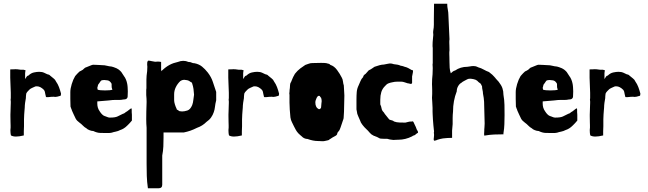

<svg xmlns="http://www.w3.org/2000/svg" viewBox="-20 -712 3482 1032"><path d="M37 -128Q37 -135 37.5 -144.5Q38 -154 38 -158Q38 -163 38 -167Q38 -171 37 -176Q38 -181 38 -185Q38 -189 38 -194V-195V-203V-204V-207V-208V-213L35 -294V-339Q46 -339 53 -339.5Q60 -340 63 -340Q68 -340 73.5 -339.5Q79 -339 85 -338Q88 -337 93 -337H107Q115 -335 114 -335V-336Q115 -336 117 -334Q117 -329 116 -326.5Q115 -324 115 -319V-287Q119 -292 120.5 -295.5Q122 -299 127 -304L133 -306Q146 -319 162 -322.5Q178 -326 190 -326Q199 -326 203 -325Q207 -325 216 -321.5Q225 -318 234 -313Q243 -311 246 -309L249 -306Q259 -297 268 -290.5Q277 -284 281 -274Q291 -260 297 -244Q303 -228 308 -209Q308 -204 307 -200Q306 -196 301 -196Q286 -191 276 -191Q275 -191 273 -191.5Q271 -192 268 -192Q263 -192 255.5 -191.5Q248 -191 240 -190H229Q227 -191 226.5 -193Q226 -195 226 -196Q225 -202 223.5 -206.5Q222 -211 222 -214Q222 -216 221 -219Q220 -222 219 -224Q217 -228 216 -229Q197 -248 179 -248H178H177H176H175H174Q171 -248 167 -246Q162 -244 152.5 -239.5Q143 -235 140 -232L130 -222Q124 -216 121 -209Q120 -205 119.5 -195.5Q119 -186 119 -184Q117 -175 115 -160Q113 -145 113 -134Q113 -127 111.5 -116Q110 -105 110 -96Q110 -89 109.5 -83Q109 -77 109 -71V-33Q109 -27 108.5 -20Q108 -13 108 -6V16Q83 22 66 22Q50 22 39 16Q37 9 36.5 1Q36 -7 36 -10V-14Q37 -20 37 -26Q37 -32 37 -38Q37 -44 36.5 -56Q36 -68 36 -87V-97Q36 -103 36.5 -111Q37 -119 37 -128Z M666 -192Q666 -187 661 -182Q658 -179 652 -178Q646 -177 641 -177Q637 -176 633 -175.5Q629 -175 624 -175H622H621H615H614H613H612H611H610H609H608H607Q593 -175 586 -174.5Q579 -174 563 -172L503 -167V-155Q503 -144 506 -133.5Q509 -123 517 -112Q522 -104 529 -97Q536 -90 543 -88Q546 -87 549 -86Q552 -85 554 -84Q563 -80 569 -80H572Q599 -80 611.5 -86Q624 -92 642 -101Q646 -101 650.5 -105Q655 -109 657 -110Q662 -112 671.5 -120Q681 -128 686 -130Q688 -128 688 -122V-109Q688 -100 689 -95V-64Q681 -55 679.5 -53Q678 -51 673 -46L664 -37Q646 -19 626 -13Q615 -7 602 -4.5Q589 -2 581 1Q576 2 572 2.5Q568 3 564 3H556Q537 3 519 2.5Q501 2 481 -8H479Q472 -8 460.5 -12.5Q449 -17 445 -22Q434 -28 425.5 -37Q417 -46 407 -53Q393 -63 387 -74Q381 -85 376 -97Q374 -102 371.5 -107Q369 -112 367 -117L364 -126Q363 -127 363 -128Q363 -129 362 -130V-131Q361 -133 360.5 -135Q360 -137 359 -139Q359 -150 358.5 -160Q358 -170 358 -180V-217Q358 -235 365.5 -260Q373 -285 384 -303Q386 -306 391 -311Q394 -315 398.5 -319Q403 -323 408 -328Q411 -329 414.5 -331Q418 -333 425 -337Q428 -339 432.5 -344Q437 -349 445 -351Q456 -355 466 -359.5Q476 -364 481 -364Q488 -364 506.5 -363Q525 -362 542 -361Q551 -360 557 -358Q563 -356 566 -356Q581 -355 591 -351Q609 -345 617.5 -338.5Q626 -332 632 -325Q636 -320 639.5 -313.5Q643 -307 647 -302Q652 -296 656.5 -285.5Q661 -275 663 -265Q665 -257 666 -244Q667 -231 667 -221Q667 -211 666.5 -206Q666 -201 666 -192ZM580 -251V-253V-254V-255V-256V-257V-258Q580 -263 578 -265Q570 -278 558.5 -280Q547 -282 540 -282Q533 -282 530 -281Q523 -280 521 -276Q521 -275 520 -275Q519 -274 519 -273V-272Q518 -271 517 -271V-270Q516 -269 516 -268.5Q516 -268 515 -267Q513 -265 512 -263Q511 -261 509 -259Q507 -257 506.5 -253.5Q506 -250 505 -247Q503 -242 503 -240Q503 -238 505 -230Q510 -228 521 -227Q532 -226 544.5 -226Q557 -226 568.5 -227Q580 -228 584 -230V-231Q584 -232 582 -236Q580 -240 580 -250Z M846 -328Q846 -330 849 -333Q850 -334 852 -334Q872 -353 892 -363.5Q912 -374 936 -379Q951 -385 965 -385Q980 -385 993 -379Q1004 -379 1010 -375.5Q1016 -372 1026 -372Q1050 -367 1066 -354Q1082 -341 1097 -322Q1116 -297 1124 -272Q1132 -247 1142 -218V-173Q1137 -153 1135.5 -138Q1134 -123 1129 -109Q1124 -94 1114.5 -80.5Q1105 -67 1090 -57Q1068 -35 1039 -25Q1019 -15 1003 -9.5Q987 -4 968 0H859V27Q859 51 858 75Q857 99 852 124V281Q852 300 832 300H775Q770 265 769 233.5Q768 202 768 168V-25Q766 -47 766 -70.5Q766 -94 766.5 -113.5Q767 -133 767.5 -147Q768 -161 768 -164Q768 -173 767.5 -182Q767 -191 766 -201V-222Q766 -226 766 -229.5Q766 -233 767 -238V-242V-243V-252V-253V-254V-256V-257V-259V-262V-266V-267V-274V-275V-276V-277V-278V-280V-282V-284Q767 -294 768 -305Q769 -316 771 -330Q771 -335 771.5 -342.5Q772 -350 772 -353Q772 -361 771 -364Q771 -379 772.5 -380.5Q774 -382 776 -386H779Q784 -386 794.5 -383.5Q805 -381 814 -380Q820 -381 828.5 -381Q837 -381 846 -379ZM1023 -203Q1022 -220 1020 -234Q1018 -248 1013 -263Q1013 -265 1012 -266Q1011 -270 1007 -270Q996 -279 985.5 -281Q975 -283 971 -283Q959 -283 949 -276Q934 -262 925 -243.5Q916 -225 916 -205V-173Q916 -164 920 -151Q924 -138 929 -128Q929 -123 933.5 -121.5Q938 -120 943 -115Q953 -113 960 -113Q971 -113 987 -118Q1003 -123 1013 -147Q1018 -161 1019 -173.5Q1020 -186 1023 -203Z M1209 -128Q1209 -135 1209.5 -144.5Q1210 -154 1210 -158Q1210 -163 1210 -167Q1210 -171 1209 -176Q1210 -181 1210 -185Q1210 -189 1210 -194V-195V-203V-204V-207V-208V-213L1207 -294V-339Q1218 -339 1225 -339.5Q1232 -340 1235 -340Q1240 -340 1245.5 -339.5Q1251 -339 1257 -338Q1260 -337 1265 -337H1279Q1287 -335 1286 -335V-336Q1287 -336 1289 -334Q1289 -329 1288 -326.5Q1287 -324 1287 -319V-287Q1291 -292 1292.5 -295.5Q1294 -299 1299 -304L1305 -306Q1318 -319 1334 -322.5Q1350 -326 1362 -326Q1371 -326 1375 -325Q1379 -325 1388 -321.5Q1397 -318 1406 -313Q1415 -311 1418 -309L1421 -306Q1431 -297 1440 -290.5Q1449 -284 1453 -274Q1463 -260 1469 -244Q1475 -228 1480 -209Q1480 -204 1479 -200Q1478 -196 1473 -196Q1458 -191 1448 -191Q1447 -191 1445 -191.5Q1443 -192 1440 -192Q1435 -192 1427.5 -191.5Q1420 -191 1412 -190H1401Q1399 -191 1398.5 -193Q1398 -195 1398 -196Q1397 -202 1395.5 -206.5Q1394 -211 1394 -214Q1394 -216 1393 -219Q1392 -222 1391 -224Q1389 -228 1388 -229Q1369 -248 1351 -248H1350H1349H1348H1347H1346Q1343 -248 1339 -246Q1334 -244 1324.5 -239.5Q1315 -235 1312 -232L1302 -222Q1296 -216 1293 -209Q1292 -205 1291.5 -195.5Q1291 -186 1291 -184Q1289 -175 1287 -160Q1285 -145 1285 -134Q1285 -127 1283.5 -116Q1282 -105 1282 -96Q1282 -89 1281.5 -83Q1281 -77 1281 -71V-33Q1281 -27 1280.5 -20Q1280 -13 1280 -6V16Q1255 22 1238 22Q1222 22 1211 16Q1209 9 1208.5 1Q1208 -7 1208 -10V-14Q1209 -20 1209 -26Q1209 -32 1209 -38Q1209 -44 1208.5 -56Q1208 -68 1208 -87V-97Q1208 -103 1208.5 -111Q1209 -119 1209 -128Z M1621 -363Q1628 -365 1638 -369Q1648 -373 1658 -373Q1671 -373 1682 -373.5Q1693 -374 1706 -374Q1716 -374 1725.5 -373.5Q1735 -373 1743 -370Q1745 -370 1748 -369Q1751 -368 1756 -363Q1776 -357 1791.5 -336Q1807 -315 1817 -295Q1822 -287 1823.5 -274Q1825 -261 1828 -253Q1828 -239 1829.5 -226Q1831 -213 1831 -199Q1831 -176 1830 -155Q1829 -134 1829 -111L1827 -78Q1827 -74 1823 -64Q1819 -54 1818 -49Q1815 -39 1810 -25.5Q1805 -12 1803 -10Q1793 0 1792.5 7Q1792 14 1780 20Q1775 22 1768 26.5Q1761 31 1755 35Q1750 37 1750 38.5Q1750 40 1743 42L1725 46Q1721 47 1717.5 47Q1714 47 1711 47Q1708 47 1703 46.5Q1698 46 1689 46Q1663 46 1633 35Q1624 35 1615.5 31Q1607 27 1603 22Q1598 18 1593 13.5Q1588 9 1583 4Q1575 -5 1570 -14Q1565 -23 1560 -33Q1555 -44 1549 -55.5Q1543 -67 1541 -81Q1539 -104 1537.5 -123Q1536 -142 1536 -161V-202Q1535 -204 1535 -210Q1535 -216 1536 -218Q1536 -223 1536.5 -228.5Q1537 -234 1538 -239Q1539 -247 1539 -255Q1539 -263 1544 -271L1545 -272Q1545 -273 1546 -275Q1549 -283 1553.5 -293Q1558 -303 1558 -302L1565 -315Q1568 -318 1571 -322Q1574 -326 1579.5 -331.5Q1585 -337 1594.5 -344.5Q1604 -352 1621 -363ZM1694 -197Q1690 -197 1686.5 -193Q1683 -189 1682 -186Q1675 -172 1675 -161Q1675 -134 1694 -125Q1699 -125 1702.5 -128.5Q1706 -132 1706 -136Q1706 -146 1707.5 -154.5Q1709 -163 1709 -168Q1709 -177 1706 -186Q1701 -191 1700 -194Q1699 -197 1694 -197Z M2090 -270Q2078 -268 2068 -264Q2058 -260 2049 -249Q2035 -235 2029.5 -217Q2024 -199 2024 -176V-151Q2029 -141 2031 -129Q2033 -117 2043 -108Q2048 -99 2056 -90Q2064 -81 2072 -70Q2077 -67 2085 -65.5Q2093 -64 2098 -59Q2111 -54 2128 -53.5Q2145 -53 2159 -53Q2166 -54 2173 -56.5Q2180 -59 2195 -59Q2196 -60 2198 -60Q2202 -60 2209 -42Q2212 -37 2215 -29.5Q2218 -22 2220 -16Q2222 -12 2224.5 -8.5Q2227 -5 2227 1Q2225 2 2222 4.5Q2219 7 2215 9Q2213 14 2206 15.5Q2199 17 2195 21Q2159 39 2122 39Q2113 39 2107.5 39.5Q2102 40 2099 40Q2096 40 2092.5 40Q2089 40 2085 39Q2078 39 2061 34H2053H2052H2051H2050H2048H2043Q2029 34 2025 33Q2020 32 2015.5 29Q2011 26 2006 24Q2005 24 2004 23H2002Q2001 22 2000 22Q1999 22 1998 21Q1997 20 1996 20Q1995 20 1994 19H1992Q1991 18 1990 18Q1989 17 1988 17Q1987 16 1986 16Q1975 11 1966.5 0.5Q1958 -10 1948 -19Q1939 -27 1928.5 -40.5Q1918 -54 1916 -63Q1912 -74 1905.5 -87Q1899 -100 1898 -114Q1896 -122 1896 -124V-125V-128V-129V-130V-131V-132V-176Q1896 -199 1897.5 -217.5Q1899 -236 1908 -254Q1913 -264 1917.5 -276Q1922 -288 1932 -298Q1932 -303 1936 -307.5Q1940 -312 1945 -315L1962 -334Q1973 -339 1979 -343.5Q1985 -348 1993 -353Q2007 -358 2020 -361.5Q2033 -365 2043 -365Q2059 -368 2066 -369.5Q2073 -371 2076 -371Q2086 -371 2097 -367Q2106 -366 2115.5 -364.5Q2125 -363 2133 -359Q2135 -358 2138 -358H2139Q2145 -357 2155 -353Q2165 -351 2174.5 -346Q2184 -341 2192 -336L2199 -334Q2200 -334 2200 -331Q2200 -329 2199.5 -324Q2199 -319 2197 -311Q2195 -305 2195 -301V-294V-293V-292V-291V-290V-289V-288V-287V-267Q2195 -265 2192 -262Q2191 -261 2190 -261Q2185 -261 2181 -262.5Q2177 -264 2172 -264Q2165 -266 2155 -269.5Q2145 -273 2138 -273H2137H2125H2124H2123H2121H2119H2118H2117H2116H2115H2114Q2102 -273 2090 -270Z M2312 -14Q2311 -23 2309.5 -38.5Q2308 -54 2307 -69.5Q2306 -85 2305.5 -97.5Q2305 -110 2305 -112V-118V-119V-123V-124V-125V-126V-127V-128V-130V-132Q2305 -145 2303.5 -161.5Q2302 -178 2302 -186Q2303 -197 2303 -207Q2303 -217 2303 -228Q2303 -239 2302.5 -247Q2302 -255 2302 -259Q2302 -288 2305 -313Q2305 -318 2305.5 -329.5Q2306 -341 2306 -346Q2306 -351 2305.5 -356.5Q2305 -362 2305 -365Q2305 -371 2306 -373V-387V-388V-389V-390V-393V-413V-414V-415V-416V-418V-436V-437V-438V-439V-441V-453V-454V-455Q2305 -457 2305 -468Q2305 -473 2305.5 -485.5Q2306 -498 2308 -514Q2309 -517 2309 -524Q2309 -527 2308.5 -531.5Q2308 -536 2308 -539Q2308 -546 2309 -549Q2312 -564 2312 -579V-583V-584V-600V-603V-607V-609V-610Q2312 -631 2312.5 -651Q2313 -671 2313 -692H2384V-686Q2384 -676 2387 -660.5Q2390 -645 2390 -633L2396 -501Q2395 -496 2395 -491.5Q2395 -487 2395 -482Q2395 -477 2395.5 -467.5Q2396 -458 2396 -443Q2395 -438 2395 -432Q2395 -426 2395 -421Q2395 -416 2395.5 -405Q2396 -394 2396 -377Q2396 -362 2397 -347.5Q2398 -333 2403 -318Q2408 -323 2414 -327.5Q2420 -332 2426 -333Q2455 -353 2492 -353Q2497 -353 2506 -355Q2515 -357 2525 -357Q2530 -357 2535.5 -356Q2541 -355 2551 -350Q2566 -346 2580 -338Q2594 -330 2608 -325Q2619 -317 2626 -310.5Q2633 -304 2638 -298V-297H2639L2640 -296V-295H2641V-294H2642V-293L2643 -292L2644 -291V-290H2645V-289H2646V-288L2647 -287H2648V-286Q2651 -282 2660 -273Q2675 -254 2680.5 -238Q2686 -222 2686 -203Q2691 -174 2691.5 -148Q2692 -122 2692 -93Q2692 -68 2691 -44Q2690 -20 2687 -3Q2686 2 2686 4.5Q2686 7 2686 9V10Q2661 10 2636.5 11Q2612 12 2583 17Q2582 14 2582 8Q2582 6 2582.5 0.5Q2583 -5 2583 -10V-16Q2583 -21 2584 -28.5Q2585 -36 2585 -48Q2585 -66 2584 -87Q2583 -108 2583 -125Q2583 -145 2582 -165Q2581 -185 2576 -209Q2576 -218 2573.5 -228Q2571 -238 2571 -248Q2568 -253 2566 -258Q2564 -263 2560 -265Q2552 -270 2545 -278Q2538 -284 2525.5 -286.5Q2513 -289 2507 -289Q2498 -289 2492 -286Q2483 -281 2474 -276.5Q2465 -272 2460 -267Q2450 -262 2442.5 -249Q2435 -236 2435 -221Q2415 -170 2415 -112Q2414 -103 2413.5 -94.5Q2413 -86 2413 -78V-61V-60V-59V-58V-55V-54V-49V-48V-46V-45Q2413 -36 2411.5 -27.5Q2410 -19 2410 -10V29Q2385 29 2361 32Q2353 33 2346 35Q2339 37 2332 39Q2327 41 2323.5 42.5Q2320 44 2316 44H2313Q2311 40 2311 36Q2311 33 2312 27.5Q2313 22 2313 16V11Q2312 8 2312 1Q2312 -1 2312.5 -3Q2313 -5 2313 -7Q2313 -12 2312 -14Z M3060 -192Q3060 -187 3055 -182Q3052 -179 3046 -178Q3040 -177 3035 -177Q3031 -176 3027 -175.5Q3023 -175 3018 -175H3016H3015H3009H3008H3007H3006H3005H3004H3003H3002H3001Q2987 -175 2980 -174.5Q2973 -174 2957 -172L2897 -167V-155Q2897 -144 2900 -133.5Q2903 -123 2911 -112Q2916 -104 2923 -97Q2930 -90 2937 -88Q2940 -87 2943 -86Q2946 -85 2948 -84Q2957 -80 2963 -80H2966Q2993 -80 3005.5 -86Q3018 -92 3036 -101Q3040 -101 3044.5 -105Q3049 -109 3051 -110Q3056 -112 3065.5 -120Q3075 -128 3080 -130Q3082 -128 3082 -122V-109Q3082 -100 3083 -95V-64Q3075 -55 3073.5 -53Q3072 -51 3067 -46L3058 -37Q3040 -19 3020 -13Q3009 -7 2996 -4.5Q2983 -2 2975 1Q2970 2 2966 2.5Q2962 3 2958 3H2950Q2931 3 2913 2.5Q2895 2 2875 -8H2873Q2866 -8 2854.5 -12.5Q2843 -17 2839 -22Q2828 -28 2819.5 -37Q2811 -46 2801 -53Q2787 -63 2781 -74Q2775 -85 2770 -97Q2768 -102 2765.5 -107Q2763 -112 2761 -117L2758 -126Q2757 -127 2757 -128Q2757 -129 2756 -130V-131Q2755 -133 2754.5 -135Q2754 -137 2753 -139Q2753 -150 2752.5 -160Q2752 -170 2752 -180V-217Q2752 -235 2759.5 -260Q2767 -285 2778 -303Q2780 -306 2785 -311Q2788 -315 2792.5 -319Q2797 -323 2802 -328Q2805 -329 2808.5 -331Q2812 -333 2819 -337Q2822 -339 2826.5 -344Q2831 -349 2839 -351Q2850 -355 2860 -359.5Q2870 -364 2875 -364Q2882 -364 2900.5 -363Q2919 -362 2936 -361Q2945 -360 2951 -358Q2957 -356 2960 -356Q2975 -355 2985 -351Q3003 -345 3011.5 -338.5Q3020 -332 3026 -325Q3030 -320 3033.5 -313.5Q3037 -307 3041 -302Q3046 -296 3050.5 -285.5Q3055 -275 3057 -265Q3059 -257 3060 -244Q3061 -231 3061 -221Q3061 -211 3060.5 -206Q3060 -201 3060 -192ZM2974 -251V-253V-254V-255V-256V-257V-258Q2974 -263 2972 -265Q2964 -278 2952.5 -280Q2941 -282 2934 -282Q2927 -282 2924 -281Q2917 -280 2915 -276Q2915 -275 2914 -275Q2913 -274 2913 -273V-272Q2912 -271 2911 -271V-270Q2910 -269 2910 -268.5Q2910 -268 2909 -267Q2907 -265 2906 -263Q2905 -261 2903 -259Q2901 -257 2900.5 -253.5Q2900 -250 2899 -247Q2897 -242 2897 -240Q2897 -238 2899 -230Q2904 -228 2915 -227Q2926 -226 2938.5 -226Q2951 -226 2962.5 -227Q2974 -228 2978 -230V-231Q2978 -232 2976 -236Q2974 -240 2974 -250Z M3151 -128Q3151 -135 3151.5 -144.5Q3152 -154 3152 -158Q3152 -163 3152 -167Q3152 -171 3151 -176Q3152 -181 3152 -185Q3152 -189 3152 -194V-195V-203V-204V-207V-208V-213L3149 -294V-339Q3160 -339 3167 -339.5Q3174 -340 3177 -340Q3182 -340 3187.5 -339.5Q3193 -339 3199 -338Q3202 -337 3207 -337H3221Q3229 -335 3228 -335V-336Q3229 -336 3231 -334Q3231 -329 3230 -326.5Q3229 -324 3229 -319V-287Q3233 -292 3234.5 -295.5Q3236 -299 3241 -304L3247 -306Q3260 -319 3276 -322.5Q3292 -326 3304 -326Q3313 -326 3317 -325Q3321 -325 3330 -321.5Q3339 -318 3348 -313Q3357 -311 3360 -309L3363 -306Q3373 -297 3382 -290.5Q3391 -284 3395 -274Q3405 -260 3411 -244Q3417 -228 3422 -209Q3422 -204 3421 -200Q3420 -196 3415 -196Q3400 -191 3390 -191Q3389 -191 3387 -191.5Q3385 -192 3382 -192Q3377 -192 3369.5 -191.5Q3362 -191 3354 -190H3343Q3341 -191 3340.5 -193Q3340 -195 3340 -196Q3339 -202 3337.5 -206.5Q3336 -211 3336 -214Q3336 -216 3335 -219Q3334 -222 3333 -224Q3331 -228 3330 -229Q3311 -248 3293 -248H3292H3291H3290H3289H3288Q3285 -248 3281 -246Q3276 -244 3266.5 -239.5Q3257 -235 3254 -232L3244 -222Q3238 -216 3235 -209Q3234 -205 3233.5 -195.5Q3233 -186 3233 -184Q3231 -175 3229 -160Q3227 -145 3227 -134Q3227 -127 3225.5 -116Q3224 -105 3224 -96Q3224 -89 3223.5 -83Q3223 -77 3223 -71V-33Q3223 -27 3222.5 -20Q3222 -13 3222 -6V16Q3197 22 3180 22Q3164 22 3153 16Q3151 9 3150.5 1Q3150 -7 3150 -10V-14Q3151 -20 3151 -26Q3151 -32 3151 -38Q3151 -44 3150.5 -56Q3150 -68 3150 -87V-97Q3150 -103 3150.5 -111Q3151 -119 3151 -128Z"/></svg>

Font: Kirang Haerang sl
Style: Regular
Weight: 400
Version: Version 1.00